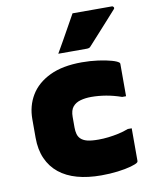

<svg xmlns="http://www.w3.org/2000/svg" viewBox="-91 -883 781 967"><g transform="rotate(-10 300.0 -399.5)"><path d="M350 -563Q393 -563 433 -557.5Q473 -552 501 -544Q529 -536 537 -528Q539 -527 539.5 -524.5Q540 -522 540 -520Q540 -479 540 -438Q540 -397 540 -356H520Q480 -370 441.5 -376.5Q403 -383 366 -383Q336 -383 311 -376Q286 -369 271.5 -351.5Q257 -334 257 -300V-246Q257 -227 261 -212.5Q265 -198 275 -188Q287 -176 308 -170.5Q329 -165 366 -165Q391 -165 416.5 -168Q442 -171 468 -176.5Q494 -182 520 -192H540Q540 -151 540 -109.5Q540 -68 540 -26Q540 -24 539.5 -22Q539 -20 537 -18Q530 -11 501.5 -3Q473 5 433 10Q393 15 349 15Q280 15 226 0Q172 -15 134 -45.5Q96 -76 75.5 -122Q55 -168 55 -229V-324Q55 -392 87.5 -446Q120 -500 185.5 -531.5Q251 -563 350 -563ZM347 -814Q400 -814 448.5 -814Q497 -814 548 -814Q554 -814 557 -808.5Q560 -803 555 -798Q530 -770 507 -744.5Q484 -719 460 -692.5Q436 -666 406 -633Q404 -630 399 -628Q394 -626 387 -626Q351 -626 312.5 -626Q274 -626 241 -626Q259 -657 276.5 -688Q294 -719 311.5 -750.5Q329 -782 347 -814Z"/></g></svg>

Font: Recursive Monospace Black
Style: Regular
Weight: 900
Version: Version 1.047